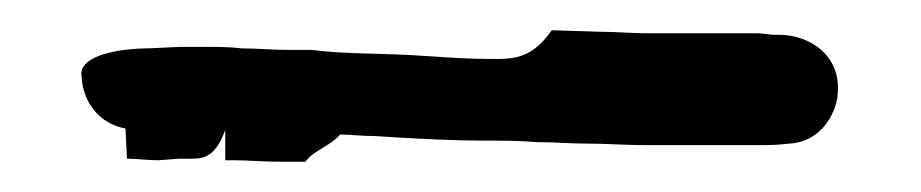

<svg xmlns="http://www.w3.org/2000/svg" viewBox="-20 -21 609 127"><path d="M34 30C35 47 46 61 63 64L64 84H65C71 84 77 85 85 85L98 84H105C114 84 122 84 129 65V85H135C144 85 154 86 167 86H182C188 78 198 76 205 68H206C212 68 219 69 228 69L244 70C262 71 281 72 298 72C311 72 324 72 335 73H336C346 73 357 74 369 74C381 74 394 75 407 75H482C488 75 494 75 502 74C522 73 532 56 534 43V42C537 17 517 2 495 2H491C490 2 483 1 482 1H407C398 1 387 0 377 0L345 -1C331 19 318 18 304 18C290 18 276 17 261 16C233 14 209 15 186 12H170C160 12 150 11 140 11C132 10 123 10 116 10H99L78 11C61 11 31 15 34 30Z"/></svg>

Font: Scribbler
Style: ExBd
Weight: 800
Designer: Mew Too
Foundry: Cannot Into Space Fonts
Version: Version 1.001